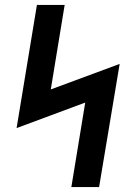

<svg xmlns="http://www.w3.org/2000/svg" viewBox="-20 -755 540 775"><path d="M268 0 324 -341 47 -238 129 -735H241L185 -394L463 -497L380 0Z"/></svg>

Font: Iosevka Slab
Style: Bold Italic
Weight: 700
Italic angle: -9°
Monospace: yes
Designer: Belleve Invis
Foundry: Belleve Invis
Version: Version 11.1.0; ttfautohint (v1.8.3)